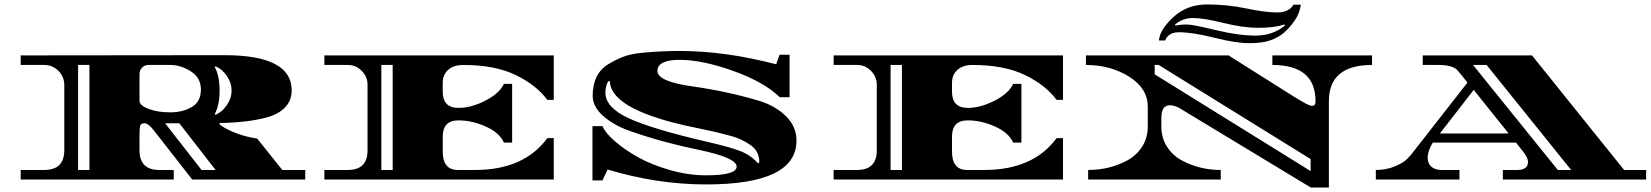

<svg xmlns="http://www.w3.org/2000/svg" viewBox="-20 -807 7419 863"><path d="M1352 -43V0H844L673 -219Q647 -253 630 -253Q613 -253 610 -241.5Q607 -230 607 -195V-132Q607 -43 696 -43H761V0H73V-43H179Q269 -43 269 -132V-425Q269 -462 242.5 -488.5Q216 -515 179 -515H73V-558Q843 -559 989 -559Q1291 -559 1291 -401Q1291 -356 1262.5 -325.5Q1234 -295 1182 -280Q1094 -256 967 -254V-248Q988 -230 1033.5 -211.5Q1079 -193 1136 -184L1249 -43ZM331 -43H382V-515H331ZM607 -474V-354Q607 -333 648 -317.5Q689 -302 745 -302Q801 -302 842 -326Q883 -350 883 -404Q883 -458 837.5 -486.5Q792 -515 747 -515H647Q630 -515 618.5 -503Q607 -491 607 -474ZM722 -253 886 -43H949Q841 -183 786 -253ZM949 -509 945 -506Q967 -467 967 -400Q967 -333 945 -294L949 -291Q979 -304 1000 -335Q1021 -366 1021 -400Q1021 -434 1000 -465Q979 -496 949 -509Z M2062 -515Q2019 -515 1994.5 -493Q1970 -471 1970 -435V-395Q1970 -322 2041 -322Q2098 -322 2161.5 -354.5Q2225 -387 2245 -430H2282V-166H2245Q2225 -211 2163 -238.5Q2101 -266 2041 -266Q1970 -266 1970 -193V-126Q1970 -43 2038 -43H2115Q2335 -43 2440 -186H2469V0H1438V-43H1543Q1632 -43 1632 -131V-426Q1632 -462 1606 -488.5Q1580 -515 1543 -515H1438V-558H2469V-358H2440Q2392 -424 2298.5 -469.5Q2205 -515 2062 -515ZM1694 -43H1745V-515H1694Z M2869 -570Q2953 -578 3034 -578Q3239 -578 3469 -518Q3470 -523 3484 -561H3529V-370H3485Q3414 -439 3275 -488.5Q3136 -538 3035.5 -538Q2935 -538 2935 -488Q2935 -440 3097 -418Q3257 -395 3398 -352Q3467 -330 3513.5 -284Q3560 -238 3560 -175Q3560 22 3154 22Q2935 22 2711 -45L2688 4H2643V-240H2688Q2701 -209 2745 -171Q2789 -133 2850.5 -99Q2912 -65 2993.5 -42Q3075 -19 3153 -19Q3291 -19 3291 -58Q3291 -98 3123 -133Q2957 -167 2812 -218Q2740 -243 2692 -285Q2644 -327 2644 -376.5Q2644 -426 2661.5 -461.5Q2679 -497 2713.5 -518Q2748 -539 2782 -552Q2816 -565 2869 -570ZM2701 -391Q2701 -324 2806 -275.5Q2911 -227 3153 -171Q3261 -146 3307.5 -128Q3354 -110 3388 -72Q3388 -74 3390.5 -75Q3393 -76 3393 -77Q3393 -127 3355 -154Q3313 -183 3269 -195Q3225 -207 3199 -213Q3173 -219 3127.5 -228.5Q3082 -238 3055 -244Q2725 -320 2721 -442H2714Q2701 -419 2701 -391Z M4351 -515Q4308 -515 4283.5 -493Q4259 -471 4259 -435V-395Q4259 -322 4330 -322Q4387 -322 4450.5 -354.5Q4514 -387 4534 -430H4571V-166H4534Q4514 -211 4452 -238.5Q4390 -266 4330 -266Q4259 -266 4259 -193V-126Q4259 -43 4327 -43H4404Q4624 -43 4729 -186H4758V0H3727V-43H3832Q3921 -43 3921 -131V-426Q3921 -462 3895 -488.5Q3869 -515 3832 -515H3727V-558H4758V-358H4729Q4681 -424 4587.5 -469.5Q4494 -515 4351 -515ZM3983 -43H4034V-515H3983Z M5699 -515V-558H6147V-515Q5953 -515 5953 -352V36H5872L5280 -322Q5256 -334 5239 -334Q5200 -334 5200 -277V-239Q5200 -187 5225.5 -147.5Q5251 -108 5292 -86Q5372 -43 5467 -43V0H4871V-43Q4967 -43 5047 -86Q5088 -108 5113.5 -147.5Q5139 -187 5139 -239V-327Q5139 -410 5055 -462.5Q4971 -515 4861 -515V-558H5502L5797 -372L5809 -365Q5821 -358 5834 -350Q5866 -331 5877 -331Q5893 -331 5893 -352Q5893 -515 5699 -515ZM5170 -515V-473L5871 -38V-92L5188 -515ZM5754 -697Q5707 -682 5637 -682Q5567 -682 5478.5 -704Q5390 -726 5342.5 -726Q5295 -726 5261 -696L5264 -692Q5287 -697 5314 -697Q5341 -697 5443.5 -672Q5546 -647 5624 -647Q5702 -647 5756 -693ZM5279 -662Q5232 -662 5217 -625H5189Q5193 -674 5254.5 -730.5Q5316 -787 5406 -787Q5496 -787 5582 -769Q5668 -751 5720.5 -751Q5773 -751 5794 -786H5827Q5822 -746 5797.5 -712Q5773 -678 5749.5 -658.5Q5726 -639 5691 -626Q5656 -613 5595 -613Q5534 -613 5437.5 -637.5Q5341 -662 5279 -662Z M7379 -43V0H6735V-43H6801Q6822 -43 6835 -51.5Q6848 -60 6848 -79Q6848 -98 6825 -127L6794 -166H6420Q6397 -127 6397 -99.5Q6397 -72 6414 -57.5Q6431 -43 6458 -43H6540V0H6164V-43Q6212 -43 6251.5 -60Q6291 -77 6306 -94L6322 -111L6576 -436L6548 -471Q6534 -488 6526 -496Q6503 -515 6445 -515H6375V-558H6866L7280 -43ZM6601 -515 6982 -43H7042L6662 -515ZM6604 -403 6452 -207H6761Z"/></svg>

Font: Diplomata SC
Style: Regular
Weight: 400
Width: 7
Designer: Eduardo Rodriguez Tunni
Foundry: Eduardo Rodriguez Tunni
Version: Version 1.001